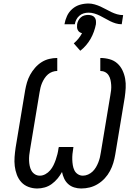

<svg xmlns="http://www.w3.org/2000/svg" viewBox="-20 -1065 790 1093"><path d="M192 8Q166 8 142 -1Q118 -10 101.5 -28Q85 -46 76 -70Q67 -94 64 -119.5Q61 -145 63 -171.5Q65 -198 69 -225L123 -550Q127 -573 133.5 -595.5Q140 -618 151.5 -639Q163 -660 179.5 -679Q196 -698 216.5 -711Q237 -724 260 -729.5Q283 -735 306 -735V-661Q292 -661 278 -656Q264 -651 253 -641.5Q242 -632 233.5 -619Q225 -606 219.5 -593Q214 -580 210.5 -566Q207 -552 205 -538L151 -213Q148 -197 146.5 -181.5Q145 -166 145.5 -151Q146 -136 149 -121Q152 -106 159 -93.5Q166 -81 178.5 -73Q191 -65 207 -65Q223 -65 238.5 -73.5Q254 -82 265.5 -95.5Q277 -109 284.5 -124.5Q292 -140 297.5 -156Q303 -172 307 -188Q311 -204 313 -221L315 -228H398L397 -221Q394 -204 392.5 -188Q391 -172 391.5 -156Q392 -140 394.5 -124.5Q397 -109 403.5 -95.5Q410 -82 423 -73.5Q436 -65 452 -65Q467 -65 481.5 -71.5Q496 -78 507 -88.5Q518 -99 526 -112.5Q534 -126 539.5 -140Q545 -154 548.5 -168Q552 -182 554 -197L608 -522Q611 -537 612.5 -552Q614 -567 613 -581.5Q612 -596 609 -610Q606 -624 598.5 -636Q591 -648 578.5 -654.5Q566 -661 551 -661V-735Q578 -735 603.5 -728Q629 -721 647.5 -704.5Q666 -688 677 -665Q688 -642 692.5 -616.5Q697 -591 695.5 -564Q694 -537 690 -510L636 -185Q632 -161 625 -137.5Q618 -114 606 -91.5Q594 -69 576.5 -50Q559 -31 537 -17.5Q515 -4 491 2Q467 8 442 8Q422 8 402.5 2Q383 -4 368.5 -17Q354 -30 345.5 -48Q337 -66 333 -86Q322 -66 307.5 -48.5Q293 -31 274.5 -17.5Q256 -4 234.5 2Q213 8 192 8ZM406 -927H347Q351 -951 361.5 -974Q372 -997 391.5 -1014Q411 -1031 435 -1038Q459 -1045 484 -1045Q501 -1045 518.5 -1040Q536 -1035 551.5 -1028Q567 -1021 582.5 -1012.5Q598 -1004 613.5 -996.5Q629 -989 646 -984Q663 -979 681 -979L673 -927Q655 -927 638.5 -932Q622 -937 607 -944.5Q592 -952 578 -960Q564 -968 549 -975.5Q534 -983 517.5 -988Q501 -993 484 -993Q470 -993 456.5 -989Q443 -985 432 -975.5Q421 -966 414.5 -953.5Q408 -941 406 -927ZM437 -776 400 -818Q414 -830 426 -844.5Q438 -859 447 -876Q439 -878 432.5 -882.5Q426 -887 422.5 -894.5Q419 -902 418.5 -910Q418 -918 419 -927Q421 -938 426 -948Q431 -958 440 -966Q449 -974 460 -977Q471 -980 481 -980Q492 -980 502 -977Q512 -974 518.5 -966Q525 -958 526 -948Q527 -938 526 -927Q522 -906 514.5 -885Q507 -864 496 -844.5Q485 -825 470 -807.5Q455 -790 437 -776Z"/></svg>

Font: Iosevka Etoile Oblique
Style: Regular
Weight: 400
Italic angle: -9°
Designer: Belleve Invis
Foundry: Belleve Invis
Version: Version 15.5.2; ttfautohint (v1.8.4)